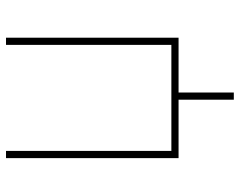

<svg xmlns="http://www.w3.org/2000/svg" viewBox="-96 -488 760 607"><g transform="rotate(-90 283.5 -185.0)"><path d="M467.3 -545.5V0H294V174.7H271.3V0H86.6V-545.5H109.4V-22.7H444.6V-545.5Z"/></g></svg>

Font: Inter UI Thin
Style: Regular
Weight: 100
Designer: Rasmus Andersson
Foundry: rsms
Version: 3.2;8d6f07862